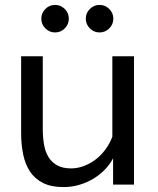

<svg xmlns="http://www.w3.org/2000/svg" viewBox="-20 -751 641 781"><path d="M440 0V-107Q425 -79 403 -57.5Q381 -36 354.5 -21Q328 -6 298.5 2Q269 10 238 10Q188 10 154.5 -7Q121 -24 101.5 -54Q82 -84 74 -124Q66 -164 66 -209V-522H154V-226Q154 -193 159 -163.5Q164 -134 177 -112.5Q190 -91 212.5 -78.5Q235 -66 269 -66Q296 -66 322 -76Q348 -86 370 -103Q392 -120 409.5 -144Q427 -168 437 -195V-522H525V0ZM148 -675Q148 -698 164.5 -714.5Q181 -731 204 -731Q227 -731 243.5 -714.5Q260 -698 260 -675Q260 -652 243.5 -635.5Q227 -619 204 -619Q181 -619 164.5 -635.5Q148 -652 148 -675ZM329 -675Q329 -698 345.5 -714.5Q362 -731 385 -731Q408 -731 424.5 -714.5Q441 -698 441 -675Q441 -652 424.5 -635.5Q408 -619 385 -619Q362 -619 345.5 -635.5Q329 -652 329 -675Z"/></svg>

Font: Rising Sun
Style: Regular
Weight: 400
Designer: Matt McInerney, Pablo Impallari, Rodrigo Fuenzalida (Raleway font), Stephen Hutchings (Greek), Cristiano Sobral (main ch
Foundry: The Rising Sun Project Authors
Version: Version 4.327; ttfautohint (v1.8.4.7-5d5b-dirty)